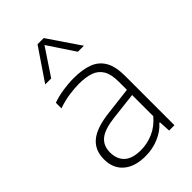

<svg xmlns="http://www.w3.org/2000/svg" viewBox="-239 -903 1007 1007"><g transform="rotate(-45 264.0 -400.0)"><path d="M225 8Q146.5 8 102.5 -29.8Q58.5 -67.5 58.5 -135Q58.5 -202.5 103.8 -240.2Q149 -278 250 -289.5L401.5 -307.5V-367Q401.5 -423 383.2 -453.5Q365 -484 330.2 -496Q295.5 -508 245.5 -508Q212.5 -508 171.8 -502Q131 -496 90 -481.5V-523Q124 -535.5 166.2 -542Q208.5 -548.5 247.5 -548.5Q311 -548.5 355.5 -532Q400 -515.5 423.2 -475.8Q446.5 -436 446.5 -366.5V0H407L403.5 -64.5H399Q370 -31 323.8 -11.5Q277.5 8 225 8ZM106.5 -138.5Q106.5 -87.5 137 -59.5Q167.5 -31.5 230.5 -31.5Q277 -31.5 321.5 -50.8Q366 -70 401.5 -112V-269L250.5 -251.5Q173 -242.5 139.8 -215Q106.5 -187.5 106.5 -138.5ZM118.5 -630.5 239 -808H285L405.5 -630.5H361L262 -779.5L163 -630.5Z"/></g></svg>

Font: Encode Sans SmExp XLt
Style: Regular
Weight: 200
Width: 6
Designer: Multiple Designers
Foundry: Impallari Type
Version: Version 3.002; ttfautohint (v1.8.3) -l 8 -r 50 -G 200 -x 14 